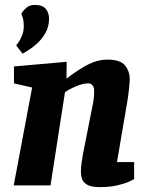

<svg xmlns="http://www.w3.org/2000/svg" viewBox="-20 -756 605 783"><path d="M72 -537 46 -571Q48 -573 55.5 -583.5Q63 -594 70 -611.5Q77 -629 77 -650Q77 -670 73 -683Q69 -696 67 -700Q76 -715 89 -725.5Q102 -736 121 -736Q154 -736 167 -719.5Q180 -703 180 -680Q180 -647 165 -621Q150 -595 129.5 -577Q109 -559 92 -549Q75 -539 72 -537ZM387 7Q350 7 334 -3.5Q318 -14 314 -28Q310 -42 310 -54Q310 -74 313 -94Q316 -114 318 -126L358 -328Q361 -342 362.5 -356Q364 -370 364 -387Q364 -399 357.5 -407.5Q351 -416 340 -416Q322 -416 301.5 -408.5Q281 -401 265.5 -392.5Q250 -384 245 -380L186 0H36L111 -399L37 -416V-485L252 -504L251 -436H252Q278 -456 300.5 -470.5Q323 -485 342.5 -494.5Q362 -504 380.5 -508.5Q399 -513 417 -513Q470 -513 489.5 -489.5Q509 -466 509 -433Q509 -422 507 -402Q505 -382 502.5 -363.5Q500 -345 498 -335L457 -95H527V-26Q525 -24 508 -16Q491 -8 460.5 -0.5Q430 7 387 7Z"/></svg>

Font: Faustina Light ExtraBold
Style: Italic
Weight: 800
Italic angle: -8°
Version: Version 1.200